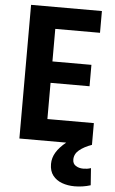

<svg xmlns="http://www.w3.org/2000/svg" viewBox="-65 -811 660 1099"><g transform="rotate(5 265.0 -261.5)"><path d="M196 -125H485V0H68V-768H475V-643H196L218 -671V-434L196 -456H442V-333H196L218 -362V-97ZM406 245Q367 245 334 233Q301 221 281 195.5Q261 170 261 129Q261 94 280 62.5Q299 31 337 0H485Q440 16 413 38.5Q386 61 386 93Q386 117 404 128.5Q422 140 447 140Q458 140 469 138.5Q480 137 491 133L498 231Q476 238 452.5 241.5Q429 245 406 245Z"/></g></svg>

Font: Yaldevi
Style: Bold
Weight: 700
Designer: Sol Matas, Rajitha Manaperi, Kosala Senevirathne
Foundry: Mooniak
Version: Version 1.100